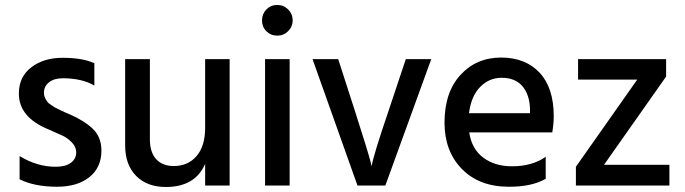

<svg xmlns="http://www.w3.org/2000/svg" viewBox="-20 -744 2748 770"><path d="M358.4 -490.2Q312.5 -512.2 230.5 -512.2Q155.3 -512.2 105.5 -474.1Q55.7 -436 55.7 -369.1Q55.2 -273.9 174.3 -225.1Q216.3 -207 233.9 -198.5Q251.5 -189.9 268.6 -172.4Q285.6 -154.8 285.6 -132.8Q285.6 -106.9 264.2 -91.1Q242.7 -75.2 203.6 -75.2Q128.4 -75.2 58.6 -118.2V-24.9Q118.7 4.9 208.5 4.9Q290.5 4.9 338.6 -33.7Q386.7 -72.3 386.7 -140.1Q386.7 -193.8 353 -226.6Q319.3 -259.3 260.3 -285.2Q255.4 -287.1 242.9 -292.5Q230.5 -297.9 225.6 -300.5Q220.7 -303.2 210.2 -308.1Q199.7 -313 195.1 -316.4Q190.4 -319.8 182.4 -325Q174.3 -330.1 170.9 -334.5Q167.5 -338.9 163.6 -345.5Q159.7 -352.1 158 -358.6Q156.2 -365.2 156.2 -372.1Q156.2 -397.9 176.8 -414.1Q197.3 -430.2 232.4 -430.2Q309.6 -429.7 358.4 -400.9Z M802.7 -506.8V-231Q802.7 -158.2 768.3 -118.2Q733.9 -78.1 676.8 -78.1Q631.8 -78.1 606.4 -105.7Q581.1 -133.3 581.1 -185.1V-506.8H481.9V-161.1Q481.9 -83 525.9 -38.6Q569.8 5.9 645 5.9Q762.7 5.9 802.7 -86.9V0H900.9V-506.8Z M1043 0H1141.6V-506.8H1043ZM1153.8 -662.1Q1153.8 -688 1135.7 -706.1Q1117.7 -724.1 1091.8 -724.1Q1065.9 -724.1 1048.3 -706.1Q1030.8 -688 1030.8 -662.1Q1030.8 -636.2 1048.3 -618.7Q1065.9 -601.1 1091.8 -601.1Q1117.7 -601.1 1135.7 -619.1Q1153.8 -637.2 1153.8 -662.1Z M1413.6 0H1525.4L1709.5 -506.8H1607.4L1536.1 -293Q1479 -126 1470.2 -77.1L1466.3 -94.2Q1462.4 -110.8 1445.8 -164.8Q1429.2 -218.8 1405.3 -293L1336.4 -506.8H1233.4Z M2105.5 -290H1860.8Q1869.6 -358.9 1905.8 -395.5Q1941.9 -432.1 1991.7 -432.1Q2045.9 -432.1 2074.7 -398.7Q2103.5 -365.2 2105.5 -308.1ZM2168.5 -115.2Q2114.3 -77.1 2033.7 -77.1Q1963.9 -77.1 1917.7 -112.1Q1871.6 -147 1861.8 -212.9H2194.8Q2200.7 -247.1 2200.7 -277.8Q2200.7 -392.1 2143.8 -452.6Q2086.9 -513.2 1989.7 -513.2Q1890.6 -513.2 1826.7 -443.6Q1762.7 -374 1762.7 -252Q1762.7 -137.2 1832.5 -66.2Q1902.3 4.9 2020.5 4.9Q2112.3 5.4 2168.5 -26.9Z M2651.4 -506.8H2298.3V-424.8H2535.6L2289.6 -75.2V0H2664.6V-83H2402.3L2651.4 -437Z"/></svg>

Font: FAU Chimera Medium
Style: Regular
Weight: 500
Version: Version 1.002;hotconv 1.0.117;makeotfexe 2.5.65602